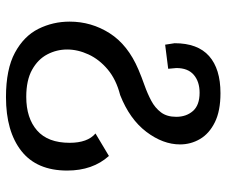

<svg xmlns="http://www.w3.org/2000/svg" viewBox="-78 -474 757 642"><g transform="rotate(90 301.0 -152.5)"><path d="M304.2 206.5Q210.9 206.5 155.5 176.5Q100.1 146.5 75.9 97.9Q51.8 49.3 51.8 -6.3Q51.8 -79.1 90.6 -140.1Q129.4 -201.2 211.9 -236.3Q237.3 -247.1 264.9 -256.8Q292.5 -266.6 316.4 -279.3Q340.3 -292 355.2 -311.8Q370.1 -331.5 370.1 -362.8Q370.1 -396.5 350.6 -418.7Q331.1 -440.9 289.6 -440.9Q252.4 -440.9 229.7 -421.4Q207 -401.9 207 -363.3L209.5 -335.9L128.9 -325.7L124 -357.4Q124 -434.6 167 -472.7Q210 -510.7 291 -510.7Q350.6 -510.7 388.4 -491.9Q426.3 -473.1 444.3 -442.4Q462.4 -411.6 462.4 -375.5Q462.4 -318.4 420.2 -262.7Q377.9 -207 297.4 -175.3Q245.6 -162.1 211.9 -133.8Q178.2 -105.5 161.6 -69.6Q145 -33.7 145 2Q145 37.1 161.4 68.4Q177.7 99.6 212.6 119.1Q247.6 138.7 303.2 138.7Q374.5 138.7 415.8 102.5Q457 66.4 457 -6.3Q457 -66.4 425.8 -92.8L501 -137.7Q549.8 -83.5 549.8 2Q549.8 103.5 484.4 155Q418.9 206.5 304.2 206.5Z"/></g></svg>

Font: Vazir Code Hack
Style: Code-Hack
Weight: 400
Foundry: DejaVu fonts team - Redesigned by Saber Rastikerdar
Version: Version 1.1.2